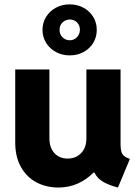

<svg xmlns="http://www.w3.org/2000/svg" viewBox="-20 -839 630 867"><path d="M48.8 -195.3V-525.4H203.1V-215.8Q203.1 -171.4 226.1 -147.2Q249 -123 285.2 -123Q323.2 -123 346.9 -148.2Q370.6 -173.3 370.1 -215.8V-525.4H524.4V-183.6Q524.9 -164.6 528.3 -153.3Q531.7 -142.1 540.5 -134.8Q549.3 -127.4 566.4 -121.1L512.7 7.8Q468.8 -3.4 442.9 -19.8Q417 -36.1 406.7 -59.6H402.3Q370.1 -27.3 330.3 -9.8Q290.5 7.8 244.1 7.8Q189 7.8 144.5 -15.6Q100.1 -39.1 74.5 -85Q48.8 -130.9 48.8 -195.3ZM171.9 -704.1Q171.9 -736.8 188.2 -762.9Q204.6 -789.1 232.4 -804.2Q260.3 -819.3 294.9 -819.3Q329.1 -819.3 356.9 -804.2Q384.8 -789.1 400.9 -762.7Q417 -736.3 417 -704.1Q417 -671.9 401.1 -645.5Q385.3 -619.1 357.2 -604Q329.1 -588.9 294.9 -588.9Q260.7 -588.9 232.7 -604Q204.6 -619.1 188.2 -645.5Q171.9 -671.9 171.9 -704.1ZM340.8 -705.1Q340.8 -724.6 328.1 -737.5Q315.4 -750.5 294.9 -751Q275.4 -750.5 262 -737.3Q248.5 -724.1 249 -704.1Q248.5 -684.6 262 -670.9Q275.4 -657.2 294.9 -657.2Q314.5 -657.2 327.6 -671.1Q340.8 -685.1 340.8 -705.1Z"/></svg>

Font: Reddit Sans Vanilla ExtraBold
Style: Regular
Weight: 800
Designer: Stephen Hutchings
Foundry: Reddit
Version: Version 1.013